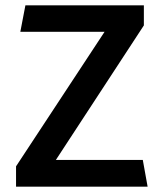

<svg xmlns="http://www.w3.org/2000/svg" viewBox="-20 -698 611 718"><path d="M40 -76V0H532L514 -100H189L518 -603V-678H75L56 -579H371Z"/></svg>

Font: All Genders v4
Style: Regular
Weight: 400
Designer: Rassam Alawdi
Foundry: Rassam Art
Version: Version 3.100;FEAKit 1.0